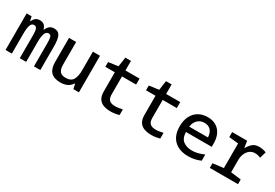

<svg xmlns="http://www.w3.org/2000/svg" viewBox="41 -1561 3517 2452"><g transform="rotate(30 1800.0 -335.0)"><path d="M44 0V-539H117L131 -477H136Q155 -517 178.5 -533Q202 -549 236 -549Q278 -549 300.5 -528.5Q323 -508 334 -468H338Q355 -507 380.5 -528Q406 -549 448 -549Q510 -549 533.5 -500.5Q557 -452 557 -351V0H463V-349Q463 -401 455 -430Q447 -459 415 -459Q348 -459 348 -293V0H254V-349Q254 -402 243.5 -430.5Q233 -459 201 -459Q165 -459 151 -415.5Q137 -372 137 -293V0Z M855 10Q759 10 714 -38.5Q669 -87 669 -182V-539H774V-203Q774 -140 799 -107.5Q824 -75 885 -75Q963 -75 992 -125.5Q1021 -176 1021 -263V-539H1126V0H1044L1029 -71H1023Q995 -28 953.5 -9Q912 10 855 10Z M1599 10Q1538 10 1492 -6.5Q1446 -23 1420.5 -62.5Q1395 -102 1395 -170V-451H1255V-521L1398 -541L1418 -680H1501V-539H1709V-451H1501V-187Q1501 -127 1528.5 -102Q1556 -77 1611 -77Q1637 -77 1665.5 -81.5Q1694 -86 1721 -92V-8Q1693 0 1662 5Q1631 10 1599 10Z M2199 10Q2138 10 2092 -6.5Q2046 -23 2020.5 -62.5Q1995 -102 1995 -170V-451H1855V-521L1998 -541L2018 -680H2101V-539H2309V-451H2101V-187Q2101 -127 2128.5 -102Q2156 -77 2211 -77Q2237 -77 2265.5 -81.5Q2294 -86 2321 -92V-8Q2293 0 2262 5Q2231 10 2199 10Z M2741 10Q2608 10 2532.5 -62Q2457 -134 2457 -269Q2457 -356 2488.5 -418.5Q2520 -481 2577 -515Q2634 -549 2712 -549Q2820 -549 2881.5 -481Q2943 -413 2943 -295V-245H2563Q2566 -153 2617 -115Q2668 -77 2748 -77Q2790 -77 2833 -88.5Q2876 -100 2921 -119V-28Q2876 -8 2830 1Q2784 10 2741 10ZM2841 -325Q2839 -390 2805.5 -427.5Q2772 -465 2713 -465Q2652 -465 2613 -427.5Q2574 -390 2565 -325Z M3056 0V-69L3213 -88V-451L3075 -465V-539H3296L3310 -443H3315Q3343 -493 3378 -521Q3413 -549 3470 -549Q3528 -549 3575 -528L3547 -433Q3531 -441 3509.5 -446.5Q3488 -452 3464 -452Q3420 -452 3387.5 -427Q3355 -402 3337.5 -360Q3320 -318 3320 -267V-88L3472 -69V0Z"/></g></svg>

Font: Noto Sans Mono Medium
Style: Regular
Weight: 500
Designer: Monotype Design Team
Foundry: Monotype Imaging Inc.
Version: Version 2.014